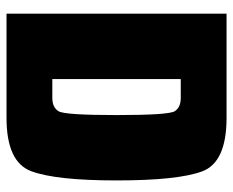

<svg xmlns="http://www.w3.org/2000/svg" viewBox="-83 -632 715 589"><g transform="rotate(90 274.5 -337.5)"><path d="M22 0H341.5Q477 0 505.2 -75.8Q533.5 -151.5 533.5 -338Q533.5 -525 505.8 -600Q478 -675 341.5 -675H22ZM222.5 -140.5V-534.5H280.5Q309.5 -534.5 321.2 -516Q333 -497.5 333 -338Q333 -178.5 321.2 -159.5Q309.5 -140.5 280.5 -140.5Z"/></g></svg>

Font: Anybody Condensed Black
Style: Regular
Weight: 900
Width: 3
Designer: Tyler Finck
Foundry: Etcetera Type Company
Version: Version 1.113;gftools[0.9.25]